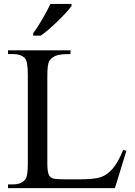

<svg xmlns="http://www.w3.org/2000/svg" viewBox="-20 -974 698 994"><path d="M618 -197.5 634.5 -194 575 0H21.5V-19.5H48.5Q93.5 -19.5 113 -48.5Q124 -65.5 124 -127.5V-587.5Q124 -654 110 -671.5Q89.5 -694 48.5 -694H21.5V-713.5H345V-694Q288 -695 265.2 -683.8Q242.5 -672.5 233.8 -655.5Q225 -638.5 225 -576V-127.5Q225 -83 234 -66.5Q240.5 -55.5 253.2 -50.5Q266 -45.5 335 -45.5H387Q470 -45.5 502.8 -57.2Q535.5 -69 562.8 -100.2Q590 -131.5 618 -197.5ZM152 -803Q163.5 -817.5 175.8 -836.5Q188 -855.5 199.8 -875.8Q211.5 -896 222.2 -916.2Q233 -936.5 241 -953.5H350.5V-943Q341 -929.5 322.5 -909.2Q304 -889 281.5 -867Q259 -845 235.2 -824.2Q211.5 -803.5 191 -789.5H152Z"/></svg>

Font: MM Phetkon
Style: Regular
Weight: 400
Designer: Khon Soe Zaw Thu
Version: Version 1.00 July 15, 2016, initial release